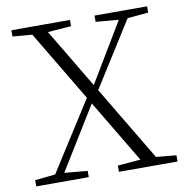

<svg xmlns="http://www.w3.org/2000/svg" viewBox="-81 -801 851 878"><g transform="rotate(-10 345.0 -361.5)"><path d="M17 0V-29L124 -40H142L261 -29V0ZM87 0 327 -377 352 -354H347L340 -341L130 0ZM401 0V-29L532 -40H553L673 -29V0ZM364 -371 341 -393H345L352 -403L544 -723H586ZM530 0 98 -723H170L602 0ZM29 -694V-723H301V-694L169 -684H148ZM415 -694V-723H659V-694L549 -684H532Z"/></g></svg>

Font: Noto Serif KR ExtraLight ExtraLight
Style: Regular
Weight: 250
Version: Version 2.003-H1;hotconv 1.1.1;makeotfexe 2.6.0